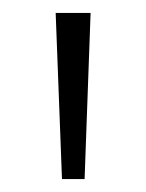

<svg xmlns="http://www.w3.org/2000/svg" viewBox="-20 -734 226 298"><path d="M120.6 -713.9 111.3 -456.1H76.2L66.4 -713.9Z"/></svg>

Font: Open Sans SemiCondensed Light
Style: Regular
Weight: 300
Width: 4
Designer: Monotype Design Team
Foundry: Monotype Imaging Inc.
Version: Version 3.000